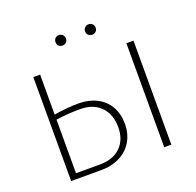

<svg xmlns="http://www.w3.org/2000/svg" viewBox="-143 -992 1165 1142"><g transform="rotate(-20 439.5 -420.5)"><path d="M312 -808Q312 -822 321 -831.5Q330 -841 345 -841Q359 -841 368.5 -831.5Q378 -822 378 -808Q378 -793 368.5 -784Q359 -775 345 -775Q330 -775 321 -784Q312 -793 312 -808ZM566 -808Q566 -793 556.5 -784Q547 -775 533 -775Q518 -775 508.5 -784Q499 -793 499 -808Q499 -822 509 -831.5Q519 -841 533 -841Q547 -841 556.5 -831.5Q566 -822 566 -808ZM534 -211Q534 -149 506 -101Q478 -53 426.5 -26.5Q375 0 306 0H117V-658H160V-405Q242 -419 317 -419Q380 -419 429.5 -394Q479 -369 506.5 -322Q534 -275 534 -211ZM751 -658V0H706V-658ZM490 -205Q490 -288 442.5 -336Q395 -384 311 -384Q240 -384 160 -373V-34H312Q395 -34 442.5 -80.5Q490 -127 490 -205Z"/></g></svg>

Font: Ysabeau Infant Light
Style: Regular
Weight: 300
Designer: Christian Thalmann (Catharsis Fonts)
Version: Version 0.003